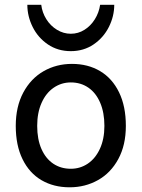

<svg xmlns="http://www.w3.org/2000/svg" viewBox="-20 -777 597 809"><path d="M283.2 -507.8Q350.6 -507.8 401.9 -477.3Q453.1 -446.8 481.7 -387.9Q510.3 -329.1 510.3 -246.6Q510.3 -165.5 478.5 -106.9Q446.8 -48.3 392.8 -18.1Q338.9 12.2 273.4 12.2Q206.1 12.2 154.8 -17.8Q103.5 -47.9 75 -106.2Q46.4 -164.6 46.4 -246.6Q46.4 -327.6 78.1 -387Q109.9 -446.3 163.8 -477.1Q217.8 -507.8 283.2 -507.8ZM278.3 -65.9Q317.9 -65.9 350.1 -87.6Q382.3 -109.4 401.1 -150.4Q419.9 -191.4 419.9 -246.6Q419.9 -302.7 402.1 -344.2Q384.3 -385.7 352.3 -407.7Q320.3 -429.7 278.3 -429.7Q238.8 -429.7 206.3 -407.5Q173.8 -385.3 155.3 -343.8Q136.7 -302.2 136.7 -246.6Q136.7 -190.4 154.5 -149.7Q172.4 -108.9 204.3 -87.4Q236.3 -65.9 278.3 -65.9ZM278.3 -561.5Q223.6 -561.5 181.9 -589.8Q140.1 -618.2 117.7 -663.3Q95.2 -708.5 95.2 -756.8H153.8Q157.7 -724.1 175.3 -696Q192.9 -668 220.2 -651.4Q247.6 -634.8 278.3 -634.8Q309.6 -634.8 335.9 -651.4Q362.3 -668 379.6 -695.8Q397 -723.6 401.9 -756.8H461.4Q461.4 -708.5 438.7 -663.3Q416 -618.2 374.3 -589.8Q332.5 -561.5 278.3 -561.5Z"/></svg>

Font: Lesson One
Style: Regular
Weight: 400
Designer: But Ko, Victor Gaultney, Annie Olsen, Julie Remington, Don Collingsworth, Eric Hays, Becca Hirsbrunner
Version: Version 1.100